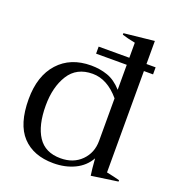

<svg xmlns="http://www.w3.org/2000/svg" viewBox="-134 -832 859 947"><g transform="rotate(20 295.5 -359.0)"><path d="M30 -246Q30 -368 93 -437.5Q156 -507 264 -507Q310 -507 350.5 -493Q391 -479 427 -439V-570H266V-607H427V-686Q386 -694 358 -703V-711L517 -728V-607H565V-570H517V-38Q557 -30 586 -22V-15L447 5Q442 -27 438 -83Q412 -37 363 -13.5Q314 10 252 10Q147 10 88.5 -52.5Q30 -115 30 -246ZM427 -171V-394Q362 -471 285 -471Q201 -471 160.5 -406.5Q120 -342 120 -245Q120 -141 158 -83Q196 -25 277 -25Q344 -25 385.5 -66.5Q427 -108 427 -171Z"/></g></svg>

Font: Trirong
Style: Regular
Weight: 400
Version: Version 1.000